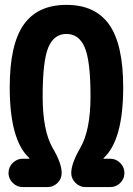

<svg xmlns="http://www.w3.org/2000/svg" viewBox="-20 -760 540 780"><path d="M427.7 -115.2Q451.2 -115.2 468.3 -98.1Q485.4 -81.1 485.4 -57.6V-56.6Q485.4 -33.2 468.3 -16.6Q451.2 0 427.7 0H327.1Q303.7 0 286.6 -17.1Q269.5 -34.2 269.5 -56.6V-57.6Q269.5 -95.7 305.7 -158.2Q347.7 -230.5 347.7 -368.2Q347.7 -512.7 324.2 -567.4Q300.8 -622.1 250 -622.1Q199.2 -622.1 176.3 -567.4Q153.3 -512.7 153.3 -368.2Q153.3 -228.5 194.3 -158.2Q230.5 -96.7 230.5 -57.6V-56.6Q230.5 -33.2 213.4 -16.6Q196.3 0 172.9 0H72.3Q48.8 0 31.7 -17.1Q14.6 -34.2 14.6 -56.6V-57.6Q14.6 -81.1 31.7 -98.1Q48.8 -115.2 72.3 -115.2H98.6Q99.6 -115.2 99.6 -116.2Q99.6 -117.2 98.6 -118.2Q19.5 -191.4 19.5 -405.3Q19.5 -579.1 76.2 -659.7Q132.8 -740.2 250 -740.2Q367.2 -740.2 423.8 -659.7Q480.5 -579.1 480.5 -405.3Q480.5 -191.4 401.4 -118.2Q400.4 -117.2 400.4 -116.2Q400.4 -115.2 401.4 -115.2Z"/></svg>

Font: Rounded Mgen+ 1m bold
Style: Bold
Weight: 700
Designer: [Source Han Sans]
Ryoko NISHIZUKA  (kana & ideographs); Paul D. Hunt (Latin, Greek & Cyrillic); Wenlong ZHANG  (bopomofo
Version: Version 1.059.20150602